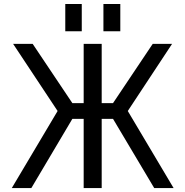

<svg xmlns="http://www.w3.org/2000/svg" viewBox="-20 -956 940 978"><path d="M406.2 2V-350.6H348.6L139.6 2H40L273.4 -390.6L46.9 -732.4H146.5L348.6 -430.7H406.2V-732.4H498V-430.7H555.7L757.8 -732.4H856.4L630.9 -390.6L864.3 2H765.6L555.7 -350.6H498V2ZM312.5 -796.9V-935.5H396.5V-796.9ZM506.8 -796.9V-935.5H592.8V-796.9Z"/></svg>

Font: irohakakuC Regular
Style: Regular
Weight: 400
Designer: [Source Han Sans]
Ryoko NISHIZUKA Ë•øÂ°öÊ∂ºÂ≠ê (kana & ideographs); Paul D. Hunt (Latin, Greek & Cyrillic); Wenlong ZHAN
Version: Version 1.001.20160904